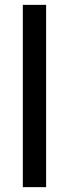

<svg xmlns="http://www.w3.org/2000/svg" viewBox="-20 -771 284 791"><path d="M170 0V-751H74V0Z"/></svg>

Font: UULA Sans Medium
Style: Regular
Weight: 500
Designer: Mohamed Gaber, Laura Garcia Mut
Foundry: Kief Type Foundry
Version: Version 3.006;hotconv 1.0.109;makeotfexe 2.5.65596